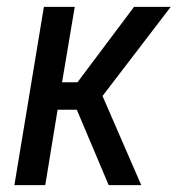

<svg xmlns="http://www.w3.org/2000/svg" viewBox="-20 -540 540 560"><path d="M297 0 204 -220H148L112 0H22L108 -520H198L161 -300H206L371 -520H478L279 -260L392 0Z"/></svg>

Font: Iosevka Medium Oblique
Style: Regular
Weight: 500
Italic angle: -9°
Monospace: yes
Designer: Belleve Invis
Foundry: Belleve Invis
Version: Version 32.5.0; ttfautohint (v1.8.4)